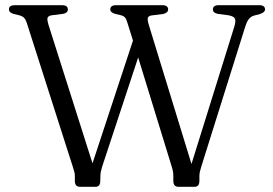

<svg xmlns="http://www.w3.org/2000/svg" viewBox="-20 -720 1052 740"><path d="M800.5 -683.5Q800.5 -700 823 -700H979Q1001.5 -700 1001.5 -683.5Q1001.5 -672.5 982 -666L959.5 -660Q947 -656.5 939 -646.5Q931 -636.5 924 -613.5L756 -78.5Q752.5 -67 750.5 -58.5Q748.5 -50 748.5 -41.5V-23Q748.5 0 730 0H668Q648 0 648 -23V-41.5Q648 -50 646.8 -58Q645.5 -66 641.5 -79L512.5 -498.5L374 -78.5Q370.5 -67.5 368.8 -59Q367 -50.5 367 -41.5L366.5 -23Q366.5 0 348 0H288.5Q268.5 0 268.5 -23V-41.5Q268.5 -50 266.5 -57.5Q264.5 -65 260.5 -77.5L83 -632.5Q78.5 -645.5 72.5 -651.5Q66.5 -657.5 56.5 -660.5L33.5 -666Q14.5 -671 14.5 -684Q14.5 -700 37 -700H219Q241.5 -700 241.5 -683.5Q241.5 -670 222.5 -666.5L178.5 -661Q165.5 -658.5 163.2 -651Q161 -643.5 167.5 -622.5L336.5 -90.5L492.5 -563.5L471 -632.5Q467 -646.5 461.8 -652.5Q456.5 -658.5 447 -661L424 -666.5Q405 -672 405 -683.5Q405 -700 427.5 -700H605.5Q628 -700 628 -683.5Q628 -670.5 608 -666L564 -660.5Q552 -658.5 549.8 -651.2Q547.5 -644 554 -622.5L718 -88L882.5 -615.5Q889.5 -638 885.8 -647.5Q882 -657 861.5 -661L819.5 -666.5Q800.5 -670.5 800.5 -683.5Z"/></svg>

Font: Fraunces 9pt S050 Light
Style: Regular
Weight: 300
Version: Version 1.000; ttfautohint (v1.8.3)